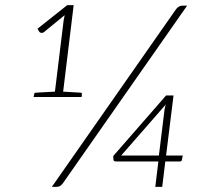

<svg xmlns="http://www.w3.org/2000/svg" viewBox="-20 -728 828 748"><path d="M585 0 597 -99H433Q422 -99 422 -106L421 -120L627 -356H656L627 -122H692L689 -107Q689 -104 687 -101.5Q685 -99 681 -99H624L612 0ZM111 -350 113 -361Q114 -367 120 -367L194 -371L228 -649Q229 -654 230 -659Q231 -664 232 -669L150 -602Q145 -599 140.5 -600Q136 -601 134 -603L126 -616L242 -708H267L226 -371L294 -367Q300 -367 299 -361L298 -350ZM452 -122H599L621 -301Q622 -306 623 -311Q624 -316 626 -321ZM182 0 665 -691Q670 -698 676.5 -702Q683 -706 691 -706H709L225 -14Q218 -5 212 -2.5Q206 0 199 0Z"/></svg>

Font: Aleo ExtraLight
Style: Italic
Weight: 250
Italic angle: -7°
Designer: Alessio Laiso
Foundry: Alessio Laiso
Version: Version 2.001;gftools[0.9.29]